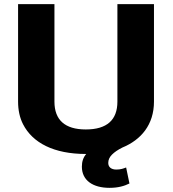

<svg xmlns="http://www.w3.org/2000/svg" viewBox="-20 -731 834 924"><path d="M393 -108C292 -108 242 -154 242 -242V-711H67V-242C67 -201 75 -164 91 -133C137 -43 240 10 393 10H395C381 26 374 46 374 71C374 138 428 173 507 173C549 173 579 164 603 152L587 75C574 80 561 85 540 85C515 85 501 73 501 53C501 38 507 25 519 13C531 1 547 -10 569 -21C659 -58 721 -131 721 -242V-711H545V-242C545 -154 495 -108 393 -108Z"/></svg>

Font: Asimov
Style: XWid
Weight: 500
Designer: Google
Version: Version 2.000980; 2014